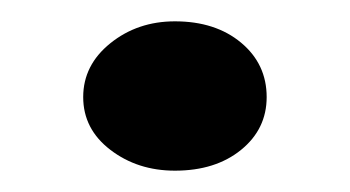

<svg xmlns="http://www.w3.org/2000/svg" viewBox="-20 -420 328 180"><path d="M144 -260Q109 -260 83.5 -279.5Q58 -299 58 -329Q58 -359 83.5 -379.5Q109 -400 144 -400Q182 -400 206 -380Q230 -360 230 -329Q230 -299 206 -279.5Q182 -260 144 -260Z"/></svg>

Font: BioRhyme ExtraBold Medium
Style: Regular
Weight: 500
Version: Version 1.600;gftools[0.9.33]